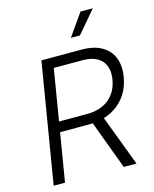

<svg xmlns="http://www.w3.org/2000/svg" viewBox="-136 -1034 902 1124"><g transform="rotate(-15 315.0 -472.0)"><path d="M46.9 0 167.5 -727.5H409.2Q485.4 -727.5 533.2 -699.7Q581.1 -671.9 599.9 -622.6Q618.7 -573.2 607.9 -509.3Q597.2 -444.8 562 -396.2Q526.9 -347.7 469.7 -320.3Q412.6 -293 336.9 -293H133.3L143.6 -355H344.2Q399.9 -355 440.9 -374Q481.9 -393.1 507.1 -428Q532.2 -462.9 540 -509.8Q552.2 -582.5 515.9 -624.3Q479.5 -666 397.9 -666H226.1L115.7 0ZM471.7 0 349.6 -328.6H424.8L548.8 0ZM368.2 -810.1 462.4 -944.3H537.1L423.3 -810.1Z"/></g></svg>

Font: Inter 18pt Light
Style: Italic
Weight: 300
Italic angle: -9.3988°
Designer: Rasmus Andersson
Foundry: rsms
Version: Version 4.001;git-66647c0bb